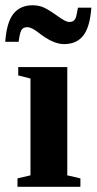

<svg xmlns="http://www.w3.org/2000/svg" viewBox="-45 -716 370 736"><path d="M212.9 -43.9 263.2 -32.2V0H22V-32.2L71.8 -43.9V-415L24.9 -426.8V-459H212.9ZM200.2 -546.9Q158.7 -546.9 104 -589.8Q76.2 -611.8 60.1 -611.8Q43.5 -611.8 37.1 -600.8Q30.8 -589.8 26.4 -555.7H-24.9Q-19.5 -630.9 6.6 -663.3Q32.7 -695.8 80.1 -695.8Q104 -695.8 123.3 -687Q142.6 -678.2 176.8 -653.8Q206.5 -631.8 220.2 -631.8Q229.5 -631.8 235.1 -635Q240.7 -638.2 244.4 -645.5Q248 -652.8 253.9 -686.5H305.2Q299.8 -612.3 274.2 -579.6Q248.5 -546.9 200.2 -546.9Z"/></svg>

Font: Liberation Serif
Style: Bold
Weight: 700
Designer: Steve Matteson
Foundry: Ascender Corporation
Version: Version 2.1.5